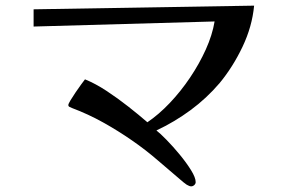

<svg xmlns="http://www.w3.org/2000/svg" viewBox="-20 -635 1040 680"><path d="M880 -615Q873 -541 839 -469.5Q805 -398 758 -341Q712 -287 655 -245Q598 -203 534 -173Q547 -163 570 -139.5Q593 -116 616.5 -87.5Q640 -59 656.5 -32.5Q673 -6 673 10Q673 16 668 20.5Q663 25 657 25Q653 25 649 23Q645 21 641 19Q638 17 635 14.5Q632 12 629 10Q584 -28 539.5 -66.5Q495 -105 447 -138Q398 -172 345 -201.5Q292 -231 236 -252Q232 -254 227 -256Q222 -258 222 -263Q222 -267 229.5 -279.5Q237 -292 247.5 -307.5Q258 -323 267.5 -336Q277 -349 281 -354Q318 -339 357.5 -313Q397 -287 434.5 -257.5Q472 -228 502 -202Q542 -229 581 -270Q620 -311 653 -360Q686 -409 709 -460Q732 -511 740 -559L99 -541V-602Z"/></svg>

Font: Kaisei Opti Medium
Style: Regular
Weight: 500
Designer: Font-Kai, 金井和夫
Foundry: KAZUO KANAI
Version: Version 5.003